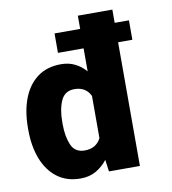

<svg xmlns="http://www.w3.org/2000/svg" viewBox="-84 -823 814 907"><g transform="rotate(-10 323.0 -370.0)"><path d="M25.9 -257.8V-268.1Q25.9 -348.6 49.3 -409.4Q72.8 -470.2 118.4 -504.2Q164.1 -538.1 231.4 -538.1Q268.6 -538.1 298.1 -523.4Q327.6 -508.8 350.1 -482.9V-593.3H227.1V-686.5H350.1V-750H515.6V-686.5H584V-593.3H515.6V0H367.2L359.4 -56.6Q335.4 -25.9 303.7 -8.1Q272 9.8 230.5 9.8Q163.6 9.8 117.9 -25.1Q72.3 -60.1 49.1 -120.6Q25.9 -181.2 25.9 -257.8ZM190.4 -268.1V-257.8Q190.4 -198.7 207.8 -158Q225.1 -117.2 272.5 -117.2Q327.1 -117.2 350.1 -162.6V-365.2Q328.1 -411.1 273.4 -411.1Q227.5 -411.1 209 -370.4Q190.4 -329.6 190.4 -268.1Z"/></g></svg>

Font: Vazirmatn RD UI Black
Style: Regular
Weight: 900
Designer: Saber Rastikerdar
Foundry: Saber Rastikerdar
Version: Version 33.003